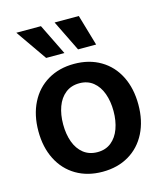

<svg xmlns="http://www.w3.org/2000/svg" viewBox="-114 -845 810 942"><g transform="rotate(-15 291.0 -373.5)"><path d="M37.1 -262.7Q37.1 -344.7 68.4 -406.7Q99.6 -468.8 157.2 -502.9Q214.8 -537.1 291 -537.1Q367.7 -537.1 425.3 -502.9Q482.9 -468.8 513.9 -406.7Q544.9 -344.7 544.9 -262.7Q544.9 -181.2 513.7 -119.1Q482.4 -57.1 425 -23.2Q367.7 10.7 291 10.7Q214.8 10.7 157.2 -23.4Q99.6 -57.6 68.4 -119.4Q37.1 -181.2 37.1 -262.7ZM418.9 -263.7Q418.9 -313 404.5 -352.8Q390.1 -392.6 361.6 -415.5Q333 -438.5 292 -438.5Q250 -438.5 220.9 -415.5Q191.9 -392.6 177.5 -353Q163.1 -313.5 163.1 -263.7Q163.1 -213.9 177.5 -174.3Q191.9 -134.8 220.9 -111.8Q250 -88.9 292 -88.9Q333 -88.9 361.6 -111.8Q390.1 -134.8 404.5 -174.3Q418.9 -213.9 418.9 -263.7ZM57.6 -757.8H182.6L259.8 -600.6H167ZM252 -757.8H375L420.9 -600.6H329.1Z"/></g></svg>

Font: Pretendard JP SemiBold
Style: Regular
Weight: 600
Designer: Base glyphs from Inter by Rasmus Andersson; Hangeul glyphs from Noto Sans CJK(Source Han Sans) by Jang Soo-young and Kan
Foundry: Kil Hyung-jin
Version: Version 1.309